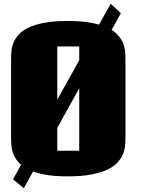

<svg xmlns="http://www.w3.org/2000/svg" viewBox="-20 -907 838 1008"><path d="M561 -887.2 614.7 -837.9 105 81.1 48.3 34.2ZM280.8 -115.7H396V-663.1H280.8ZM335 19Q264.2 19 214.4 9.5Q164.6 0 131.6 -15.6Q98.6 -31.2 79.8 -51.8Q61 -72.3 51.8 -94.5Q42.5 -116.7 40.3 -139.2Q38.1 -161.6 38.1 -181.2V-599.1Q38.1 -618.7 40.3 -640.9Q42.5 -663.1 51.8 -685.1Q61 -707 79.8 -727.3Q98.6 -747.6 131.6 -762.9Q164.6 -778.3 214.1 -787.6Q263.7 -796.9 335 -796.9Q406.7 -796.9 457.3 -787.6Q507.8 -778.3 541.5 -762.9Q575.2 -747.6 594.7 -727.3Q614.3 -707 624 -685.1Q633.8 -663.1 636.2 -640.9Q638.7 -618.7 638.7 -599.1V-181.2Q638.7 -161.6 636.2 -139.2Q633.8 -116.7 624 -94.5Q614.3 -72.3 594.7 -51.8Q575.2 -31.2 541.5 -15.6Q507.8 0 457.3 9.5Q406.7 19 335 19Z"/></svg>

Font: Coda Caption ExtraBold
Style: Regular
Weight: 800
Designer: vernon adams
Foundry: vernon adams
Version: Version 1.002